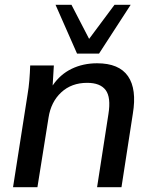

<svg xmlns="http://www.w3.org/2000/svg" viewBox="-20 -775 633 795"><path d="M34 0 94 -383Q99 -412 101.5 -442.5Q104 -473 105 -504H203L198 -421Q229 -467 276.5 -490Q324 -513 382 -513Q473 -513 510 -459.5Q547 -406 530 -304L483 0H382L429 -303Q440 -372 417.5 -402Q395 -432 341 -432Q276 -432 233.5 -392.5Q191 -353 181 -288L135 0ZM299 -553 210 -755H276L349 -614L454 -755H521L390 -553Z"/></svg>

Font: Mulish SemiBold
Style: Italic
Weight: 600
Italic angle: -9°
Designer: Vernon Adams
Foundry: Vernon Adams
Version: Version 3.603; ttfautohint (v1.8.3)